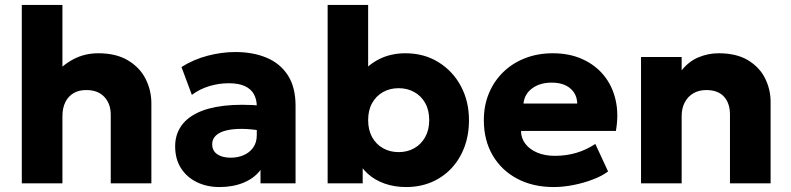

<svg xmlns="http://www.w3.org/2000/svg" viewBox="-20 -740 3194 775"><path d="M68 0V-720H232V-396L198 -436.5Q231 -477 276.5 -501Q322 -525 377 -525Q448.5 -525 496.2 -496.5Q544 -468 567.5 -422Q591 -376 591 -323V0H427V-277Q427 -321 401.5 -348.5Q376 -376 330 -376.5Q299 -377 277.2 -364.2Q255.5 -351.5 243.8 -327.8Q232 -304 232 -271.5V0Z M866 15Q815 15 774.5 -4.8Q734 -24.5 710.5 -61.2Q687 -98 687 -149.5Q687 -193.5 708.8 -227.5Q730.5 -261.5 774.5 -283.5Q818.5 -305.5 885.2 -313.2Q952 -321 1041.5 -313L1043 -211Q995.5 -219.5 957.2 -219.8Q919 -220 892.2 -213.2Q865.5 -206.5 851 -192.5Q836.5 -178.5 836.5 -158Q836.5 -131.5 856.8 -117.5Q877 -103.5 911 -103.5Q940.5 -103.5 964.2 -114Q988 -124.5 1002.2 -144.8Q1016.5 -165 1016.5 -194.5V-311Q1016.5 -338.5 1005 -359.5Q993.5 -380.5 968.8 -392.2Q944 -404 903 -404Q863.5 -404 824.5 -392.2Q785.5 -380.5 754.5 -357L712.5 -469.5Q762 -500.5 818.5 -515.2Q875 -530 929.5 -530Q1001.5 -530 1056.2 -507Q1111 -484 1142 -436Q1173 -388 1173 -313V0H1031.5V-54Q1007 -21 964 -3Q921 15 866 15Z M1619.5 15Q1572 15 1532.5 1Q1493 -13 1464.8 -38.5Q1436.5 -64 1421.5 -97.5L1444 -134V0H1302.5V-720H1466V-395L1429 -432.5Q1464 -478 1511 -501.5Q1558 -525 1616.5 -525Q1691.5 -525 1749.5 -489.2Q1807.5 -453.5 1840.2 -392.5Q1873 -331.5 1873 -255Q1873 -194.5 1854 -144.8Q1835 -95 1800.8 -59.2Q1766.5 -23.5 1720.5 -4.2Q1674.5 15 1619.5 15ZM1589 -126Q1624.5 -126 1652.2 -141.8Q1680 -157.5 1696.2 -186.5Q1712.5 -215.5 1712.5 -255Q1712.5 -295 1696.5 -323.8Q1680.5 -352.5 1652.5 -368.2Q1624.5 -384 1589 -384Q1553.5 -384 1525.8 -368.2Q1498 -352.5 1482 -323.8Q1466 -295 1466 -255Q1466 -215.5 1482 -186.5Q1498 -157.5 1526 -141.8Q1554 -126 1589 -126Z M2215 15Q2131 15 2067.5 -18.8Q2004 -52.5 1968.5 -113.2Q1933 -174 1933 -255.5Q1933 -314.5 1953.8 -364Q1974.5 -413.5 2011.8 -449.5Q2049 -485.5 2099.8 -505.2Q2150.5 -525 2211.5 -525Q2278.5 -525 2331 -501.2Q2383.5 -477.5 2417.8 -435.2Q2452 -393 2465 -335.8Q2478 -278.5 2466 -211.5H2083Q2083.5 -181.5 2101 -159Q2118.5 -136.5 2149 -123.8Q2179.5 -111 2220 -111Q2265 -111 2305.5 -122.8Q2346 -134.5 2383 -159L2434.5 -48Q2411 -30 2373.8 -15.8Q2336.5 -1.5 2294.8 6.8Q2253 15 2215 15ZM2093 -322H2310Q2309 -360.5 2281.5 -383.5Q2254 -406.5 2207 -406.5Q2159.5 -406.5 2128.2 -383.5Q2097 -360.5 2093 -322Z M2567.5 0V-510H2731.5V-456Q2760 -492 2799 -508.5Q2838 -525 2881 -525Q2953 -525 2999.5 -496.8Q3046 -468.5 3068.2 -423.8Q3090.5 -379 3090.5 -329V0H2926.5V-277.5Q2926.5 -323.5 2902.2 -350Q2878 -376.5 2831 -376.5Q2801 -376.5 2778.8 -363.5Q2756.5 -350.5 2744 -326.8Q2731.5 -303 2731.5 -272.5V0Z"/></svg>

Font: Geologica Thin Roman
Style: Bold
Weight: 700
Version: Version 1.010;gftools[0.9.28]